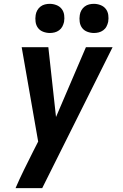

<svg xmlns="http://www.w3.org/2000/svg" viewBox="-20 -766 640 1001"><path d="M61 215Q82 166 105.5 118.5Q129 71 153 23L179 -28L93 -520H232L272 -156L428 -520H567L200 215ZM470 -594Q452 -594 435 -600.5Q418 -607 408 -620.5Q398 -634 395.5 -652Q393 -670 396 -688Q398 -701 404.5 -712.5Q411 -724 421.5 -732Q432 -740 444.5 -743Q457 -746 469 -746Q487 -746 504 -739.5Q521 -733 531.5 -719.5Q542 -706 544.5 -688Q547 -670 544 -652Q541 -639 535 -627.5Q529 -616 518 -608Q507 -600 494.5 -597Q482 -594 470 -594ZM240 -594Q222 -594 205 -600.5Q188 -607 178 -620.5Q168 -634 165.5 -652Q163 -670 166 -688Q168 -701 174.5 -712.5Q181 -724 191.5 -732Q202 -740 214.5 -743Q227 -746 239 -746Q257 -746 274 -739.5Q291 -733 301.5 -719.5Q312 -706 314.5 -688Q317 -670 314 -652Q311 -639 305 -627.5Q299 -616 288 -608Q277 -600 264.5 -597Q252 -594 240 -594Z"/></svg>

Font: Iosevka XBd Ex Obl
Style: Regular
Weight: 800
Width: 7
Italic angle: -9°
Monospace: yes
Designer: Belleve Invis
Foundry: Belleve Invis
Version: Version 32.5.0; ttfautohint (v1.8.4)